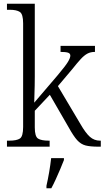

<svg xmlns="http://www.w3.org/2000/svg" viewBox="-20 -780 556 1021"><path d="M17 0V-32H29Q69 -32 86 -43.5Q103 -55 103 -105V-656Q103 -705 85.5 -716.5Q68 -728 32 -728H17V-760H165V-374Q165 -354 164.5 -325.5Q164 -297 163 -271.5Q162 -246 162 -234L285 -378Q328 -429 341 -450.5Q354 -472 354 -484Q354 -496 341.5 -500Q329 -504 302 -504V-536H485V-504Q462 -504 445 -495Q428 -486 409.5 -466Q391 -446 364 -412L288 -322L408 -120Q435 -73 458 -52.5Q481 -32 512 -32H516V0H504Q460 0 435 -6.5Q410 -13 390.5 -34.5Q371 -56 345 -103L245 -276L165 -191V-102Q165 -54 182.5 -43Q200 -32 239 -32H244V0ZM227 208Q235 173 241.5 135Q248 97 252 61H320V71Q312 92 300.5 119Q289 146 276.5 173.5Q264 201 253 221H227Z"/></svg>

Font: Noto Serif Ethiopic SemiCondensed Light
Style: Regular
Weight: 300
Width: 4
Designer: Monotype Design Team
Foundry: Monotype Imaging Inc.
Version: Version 2.102; ttfautohint (v1.8.4.7-5d5b)